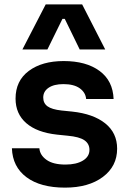

<svg xmlns="http://www.w3.org/2000/svg" viewBox="-20 -837 589 874"><path d="M195.8 -611.8H82L188 -816.9H354L459 -611.8H342.8L274.9 -751H264.2ZM275.9 17.1Q164.1 17.1 100.6 -30.3Q37.1 -77.6 34.2 -162.1H159.2Q161.6 -130.9 191.7 -109.4Q221.7 -87.9 277.8 -87.9Q327.6 -87.9 357.4 -106Q387.2 -124 387.2 -154.8Q387.2 -182.6 364.3 -198.5Q341.3 -214.4 288.1 -219.2L240.2 -224.1Q148.4 -233.9 99.6 -276.4Q50.8 -318.8 50.8 -388.2Q50.8 -469.2 111.1 -514.2Q171.4 -559.1 270 -559.1Q372.1 -559.1 433.1 -514.2Q494.1 -469.2 497.1 -386.2H372.1Q369.6 -416 343 -435.1Q316.4 -454.1 269 -454.1Q225.6 -454.1 201.2 -437.5Q176.8 -420.9 176.8 -393.1Q176.8 -367.2 196.3 -353Q215.8 -338.9 259.8 -334L308.1 -329.1Q404.8 -318.8 459 -275.4Q513.2 -231.9 513.2 -160.2Q513.2 -80.1 448.2 -31.5Q383.3 17.1 275.9 17.1Z"/></svg>

Font: Sora SemiBold
Style: Regular
Weight: 600
Designer: Jonathan Barnbrook, Julián Moncada
Foundry: Barnbrook Fonts
Version: Version 2.000